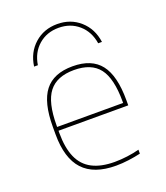

<svg xmlns="http://www.w3.org/2000/svg" viewBox="-140 -851 829 957"><g transform="rotate(-20 275.0 -372.0)"><path d="M275 -754Q346 -754 395.5 -710Q445 -666 455 -594H435Q425 -658 381.5 -696Q338 -734 275 -734Q212 -734 168.5 -696Q125 -658 115 -594H95Q105 -666 154.5 -710Q204 -754 275 -754ZM311 10Q194 10 137 -51.5Q80 -113 80 -240V-280Q80 -409 127 -469.5Q174 -530 275 -530Q376 -530 423 -469.5Q470 -409 470 -280V-252H90V-272H460L450 -262V-280Q450 -402 408.5 -456Q367 -510 275 -510Q184 -510 142 -456Q100 -402 100 -280V-240Q100 -161 122.5 -110Q145 -59 192 -34.5Q239 -10 311 -10Q343 -10 378 -14.5Q413 -19 442 -27V-6Q412 1 377.5 5.5Q343 10 311 10Z"/></g></svg>

Font: M PLUS Code Latin SemiExpanded Thin
Style: Regular
Weight: 250
Width: 6
Designer: Coji Morishita
Foundry: UNDERFOREST DESIGN
Version: Version 1.002; ttfautohint (v1.8.3)